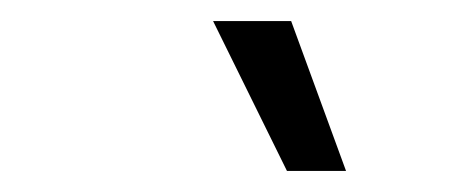

<svg xmlns="http://www.w3.org/2000/svg" viewBox="-20 -716 440 182"><path d="M182 -696H256L308 -554H252Z"/></svg>

Font: Sarabun Light
Style: Italic
Weight: 300
Italic angle: -10°
Designer: Suppakit Chalermlarp | Katatrad Co.,Ltd.
Foundry: Cadson Demak Co.,Ltd.
Version: Version 1.000; ttfautohint (v1.6)